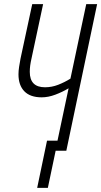

<svg xmlns="http://www.w3.org/2000/svg" viewBox="-20 -734 493 935"><path d="M161 181 209 -49H260L314 -304Q284 -286 249.5 -273Q215 -260 183 -260Q127 -260 98.5 -289.5Q70 -319 70 -372Q70 -389 73 -408.5Q76 -428 80 -449L137 -714H190L134 -452Q129 -430 127 -414.5Q125 -399 125 -384Q125 -309 199 -309Q232 -309 263 -321Q294 -333 323 -351L400 -714H453L303 0H251L213 181Z"/></svg>

Font: Noto Sans ExtraCondensed Light
Style: Italic
Weight: 300
Width: 2
Italic angle: -12°
Designer: Monotype Design Team
Foundry: Monotype Imaging Inc.
Version: Version 2.013; ttfautohint (v1.8.4.7-5d5b)